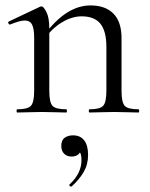

<svg xmlns="http://www.w3.org/2000/svg" viewBox="-20 -419 557 715"><path d="M313.6 0Q310.6 0 310.6 -6Q310.6 -12 313.6 -12Q352.6 -12 364.4 -25.3Q376.2 -38.6 376.2 -81V-243.4Q376.2 -303 353.9 -330.6Q331.6 -358.2 284 -358.2Q247.6 -358.2 209.7 -335.2Q171.8 -312.2 144.8 -271.8L140.6 -283.8Q185.2 -343.4 228.4 -371.1Q271.6 -398.8 317.2 -398.8Q372.4 -398.8 402.5 -368.2Q432.6 -337.6 432.6 -277V-81Q432.6 -38.6 444.1 -25.3Q455.6 -12 495.4 -12Q498.4 -12 498.4 -6Q498.4 0 495.4 0Q477.8 0 454.2 -1Q430.6 -2 404.8 -2Q379.2 -2 355.2 -1Q331.2 0 313.6 0ZM44.6 0Q41.6 0 41.6 -6Q41.6 -12 44.6 -12Q83.6 -12 95.4 -25.3Q107.2 -38.6 107.2 -81V-278.6Q107.2 -312 99.4 -327.3Q91.6 -342.6 72.2 -342.6Q62.4 -342.6 48.8 -338.7Q35.2 -334.8 17.8 -327.8Q13.8 -326.6 11.4 -331.8Q9 -337 12.6 -338.8L129.2 -394Q132 -395.2 134.6 -395.2Q142.4 -395.2 153 -374Q163.6 -352.8 163.6 -312.6V-81Q163.6 -38.6 175.1 -25.3Q186.6 -12 226.4 -12Q229.4 -12 229.4 -6Q229.4 0 226.4 0Q208.8 0 185.2 -1Q161.6 -2 135.8 -2Q110.2 -2 86.2 -1Q62.2 0 44.6 0ZM247.2 275Q243.2 277 239.7 273.3Q236.2 269.6 239.4 267.4Q261.4 247 272.4 224.5Q283.4 202 283.4 178Q283.4 155.8 277.2 147.6Q271 139.4 261.8 135.2L280 129Q282.6 146.4 272.7 155.2Q262.8 164 246.8 164Q229 164 218.6 153.2Q208.2 142.4 208.2 124.6Q208.2 102.8 221 93.9Q233.8 85 251.6 85Q279.4 85 293.7 103.9Q308 122.8 308 158Q308 193.6 291.6 221.6Q275.2 249.6 247.2 275Z"/></svg>

Font: Cormorant Light
Style: Regular
Weight: 300
Designer: Christian Thalmann (Catharsis Fonts)
Foundry: Catharsis Fonts
Version: Version 4.000